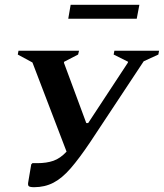

<svg xmlns="http://www.w3.org/2000/svg" viewBox="-20 -771 682 799"><path d="M355 -179Q310 -112 274 -70.5Q238 -29 202 -10.5Q166 8 122 8Q103 8 99 3Q95 -2 98 -16L110 -87L115 -92H135Q174 -92 202.5 -102Q231 -112 257 -140L115 -511L54 -544L57 -560H309L305 -544L247 -514L246 -510L339 -259H347L512 -510L513 -514L453 -544L456 -560H642L639 -544L578 -516ZM264 -693 274 -751H560L549 -693Z"/></svg>

Font: Spectral SC
Style: Bold Italic
Weight: 700
Italic angle: -10°
Designer: Jean-Baptiste Levee
Foundry: Production Type
Version: Version 2.001